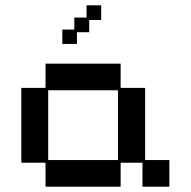

<svg xmlns="http://www.w3.org/2000/svg" viewBox="-20 -689 717 721"><path d="M151 12V-78H60V-359H151V-450H433V-359H525V-88H616V12H515V-78H433V12ZM161 -88H423V-350H161ZM214 -524V-578H259V-623H305V-669H360V-614H315V-568H269V-524Z"/></svg>

Font: Pixelify Sans
Style: Regular
Weight: 400
Designer: Stefie Justprince
Foundry: Typecalism Foundryline
Version: Version 1.000;February 13, 2025;FontCreator 15.0.0.3015 64-b